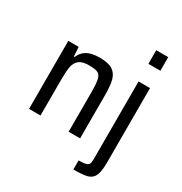

<svg xmlns="http://www.w3.org/2000/svg" viewBox="-212 -897 1180 1247"><g transform="rotate(30 378.5 -273.0)"><path d="M72 -510H150L154 -440H160Q175 -478 209 -498Q243 -518 305 -518Q369 -518 401 -497.5Q433 -477 444 -436Q455 -395 455 -322V0H369V-289Q369 -361 362 -391Q355 -421 335.5 -430.5Q316 -440 269 -440Q218 -440 194.5 -420.5Q171 -401 164.5 -366Q158 -331 158 -265V0H72ZM597 -641V-743H687V-641ZM599 74V-510H685V50Q685 118 670 148.5Q655 179 622 188Q589 197 518 197V129Q555 129 572 124Q589 119 594 108Q599 97 599 74Z"/></g></svg>

Font: Saira Semi Condensed
Style: Regular
Weight: 400
Width: 4
Designer: Hector Gatti with collaboration of the Omnibus-Type team
Foundry: Omnibus-Type
Version: Version 1.001; ttfautohint (v1.8)